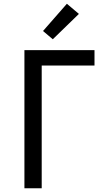

<svg xmlns="http://www.w3.org/2000/svg" viewBox="-20 -1002 588 1022"><path d="M110 0V-735H483V-653H202V0ZM261 -793 209 -837 336 -982 400 -928Z"/></svg>

Font: Iosevka Semi-Condensed Medium
Style: Regular
Weight: 500
Monospace: yes
Designer: Belleve Invis
Foundry: Belleve Invis
Version: Version 27.3.5